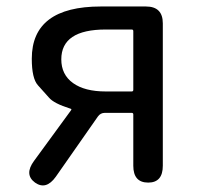

<svg xmlns="http://www.w3.org/2000/svg" viewBox="-20 -563 614 592"><path d="M88 0Q54 -25 85 -67L199 -223Q202 -227 197 -228Q146 -244 131 -262Q114 -281 97 -300Q78 -321 78 -382Q78 -543 291 -543H430Q482 -543 482 -491V-52Q482 0 437 0Q391 0 391 -52V-210Q391 -215 386 -215H303Q290 -215 282 -204L152 -18Q122 24 88 0ZM306 -281H386Q391 -281 391 -286V-467Q391 -472 386 -472H306Q169 -472 169 -380Q169 -333 205 -307Q241 -281 306 -281Z"/></svg>

Font: Resource Han Rounded KR
Style: Regular
Weight: 400
Designer: Cyano Hao (round all glyphs); Ryoko NISHIZUKA 西塚涼子 (kana, bopomofo & ideographs); Paul D. Hunt (Latin, Greek & Cyrillic)
Foundry: Cyano Hao
Version: 0.990